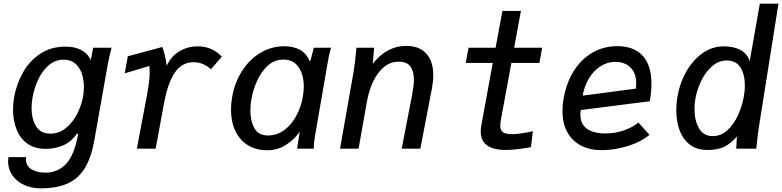

<svg xmlns="http://www.w3.org/2000/svg" viewBox="-20 -810 4261 1046"><path d="M24 69.5Q24 62 26 46H122.5Q121.5 54 121.5 58Q121.5 94 151.5 112.2Q181.5 130.5 227.5 130.5Q296.5 130.5 341.2 81.5Q386 32.5 406 -81H398Q369 -38 325 -18.5Q281 1 228 1Q168 1 128.2 -28.2Q88.5 -57.5 69.8 -106Q51 -154.5 51 -213Q51 -244 56.5 -278Q69 -349 103.5 -412.2Q138 -475.5 197.2 -515.8Q256.5 -556 337 -556Q385 -556 418.8 -539.5Q452.5 -523 469 -493L474.5 -482L487.5 -550H588Q576 -508 567 -458.5L494.5 -49Q478 46 443.2 104Q408.5 162 349.8 189Q291 216 201.5 216Q150.5 216 110 196.8Q69.5 177.5 46.8 144.2Q24 111 24 69.5ZM432.5 -283.5Q437 -309 437 -335Q437 -375.5 425.5 -409.5Q414 -443.5 389.2 -464.2Q364.5 -485 327 -485Q279.5 -485 244 -453.2Q208.5 -421.5 187.2 -374.8Q166 -328 157.5 -280.5Q152 -252 152 -222Q152 -162.5 176.2 -122.2Q200.5 -82 255.5 -82Q302 -82 339.2 -112.5Q376.5 -143 400.2 -189.5Q424 -236 432.5 -283.5Z M781 -293Q795.5 -372 795.5 -416Q795.5 -435 793.5 -450.5L659.5 -410.5L676.5 -503.5L864 -554Q881 -510 888 -452Q915.5 -507.5 960.2 -532.5Q1005 -557.5 1055.5 -557.5Q1099.5 -557.5 1133 -541.8Q1166.5 -526 1188.5 -501L1129 -432.5Q1112.5 -448.5 1088.5 -459.8Q1064.5 -471 1033.5 -471Q971.5 -471 932.8 -415Q894 -359 873 -244L828 0H725.5Z M1238.5 -212Q1238.5 -245 1244.5 -280Q1258 -359.5 1298.2 -422.8Q1338.5 -486 1398.5 -522Q1458.5 -558 1528.5 -558Q1580 -558 1615.5 -537.8Q1651 -517.5 1666.5 -477L1671.5 -480L1689.5 -550H1783.5Q1776 -525 1771.5 -503.2Q1767 -481.5 1762.5 -453.5L1696 -68.5Q1692 -44.5 1690.8 -32.8Q1689.5 -21 1689.5 0H1599Q1600.5 -14 1603 -29.8Q1605.5 -45.5 1608 -61L1613 -93Q1586 -52.5 1540 -22Q1494 8.5 1435.5 8.5Q1374.5 8.5 1330 -19.2Q1285.5 -47 1262 -96.8Q1238.5 -146.5 1238.5 -212ZM1630 -283.5Q1635 -314.5 1635 -337.5Q1635 -402 1607 -443.8Q1579 -485.5 1524 -485.5Q1474 -485.5 1437.2 -450.8Q1400.5 -416 1379 -366.2Q1357.5 -316.5 1349.5 -269Q1344 -236 1344 -208.5Q1344 -150.5 1366.2 -111.2Q1388.5 -72 1440.5 -72Q1489 -72 1528.8 -101.5Q1568.5 -131 1594.5 -179.5Q1620.5 -228 1630 -283.5Z M1917.5 -507.5 1922 -550H2018.5L2010.5 -462Q2047.5 -510.5 2093.8 -535.2Q2140 -560 2192.5 -560Q2265 -560 2302.8 -517.8Q2340.5 -475.5 2340.5 -399.5Q2340.5 -368.5 2333.5 -330.5L2270 0H2168.5L2226 -298Q2235 -346.5 2235 -376Q2235 -421.5 2216 -447.8Q2197 -474 2152.5 -474Q2104.5 -474 2068.5 -442Q2032.5 -410 2010.5 -360.8Q1988.5 -311.5 1979 -257L1933.5 0H1832.5L1906 -417.5Q1913 -458 1917.5 -507.5Z M2599 -93.5Q2599 -111 2602.5 -128.5L2664.5 -467H2517.5L2532.5 -550H2680L2717 -750.5H2818L2781 -550H2933.5L2918.5 -467H2766L2709.5 -161.5Q2705.5 -140 2705.5 -127Q2705.5 -99 2720.8 -89Q2736 -79 2772 -79Q2807.5 -79 2883 -95L2872.5 -8.5Q2841.5 -2.5 2803.8 2.2Q2766 7 2737 7Q2599 7 2599 -93.5Z M3044.5 -205Q3044.5 -242 3051.5 -278.5Q3066.5 -361 3106.5 -424.2Q3146.5 -487.5 3207.2 -523Q3268 -558.5 3343 -558.5Q3433.5 -558.5 3481.2 -506.5Q3529 -454.5 3529 -353.5Q3529 -310.5 3520 -258.5L3144 -210.5Q3142 -198.5 3142 -184.5Q3142 -134.5 3177.2 -108.8Q3212.5 -83 3280 -83Q3332 -83 3380 -100Q3428 -117 3458 -142.5L3518 -75.5Q3472 -36.5 3399.5 -14.2Q3327 8 3258.5 8Q3193 8 3145 -17Q3097 -42 3070.8 -89.8Q3044.5 -137.5 3044.5 -205ZM3446 -358.5Q3446 -394.5 3431.5 -420.2Q3417 -446 3391.5 -459.5Q3366 -473 3333 -473Q3288 -473 3250.5 -448.5Q3213 -424 3188 -382.2Q3163 -340.5 3154.5 -289L3443.5 -327Q3446 -341 3446 -358.5Z M3664.5 -209Q3664.5 -249 3672 -289.5Q3684 -359 3719 -420.5Q3754 -482 3807 -519.8Q3860 -557.5 3923 -557.5Q3974 -557.5 4011.5 -539Q4049 -520.5 4064.5 -477.5L4119.5 -790H4221L4114.5 -119Q4108.5 -81 4102 -18.5L4100 0H3991L3994.5 -66.5Q3959.5 -25.5 3923.2 -9.2Q3887 7 3834.5 7Q3776.5 7 3738.5 -22Q3700.5 -51 3682.5 -99.8Q3664.5 -148.5 3664.5 -209ZM4032.5 -285Q4038 -315 4038 -344Q4038 -403.5 4014.2 -442Q3990.5 -480.5 3938.5 -480.5Q3895 -480.5 3859 -448.8Q3823 -417 3800 -369.2Q3777 -321.5 3768.5 -273Q3763.5 -246.5 3763.5 -216.5Q3763.5 -153.5 3788 -111Q3812.5 -68.5 3862.5 -68.5Q3909 -68.5 3944.5 -102Q3980 -135.5 4001.8 -185Q4023.5 -234.5 4032.5 -285Z"/></svg>

Font: JuliaMono Medium
Style: Italic
Weight: 500
Italic angle: -9°
Monospace: yes
Designer: cormullion
Foundry: corm
Version: Version 0.054; ttfautohint (v1.8.4)